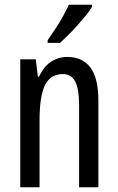

<svg xmlns="http://www.w3.org/2000/svg" viewBox="-20 -786 496 806"><path d="M262 -547Q327 -547 360 -502Q393 -457 393 -364V0H312V-348Q312 -411 296 -443Q280 -475 244 -475Q192 -475 169 -429Q146 -383 146 -279V0H65V-537H130L139 -464H144Q156 -491 173.5 -509.5Q191 -528 214 -537.5Q237 -547 262 -547ZM366 -757Q357 -741 340.5 -721Q324 -701 305 -679.5Q286 -658 266.5 -639Q247 -620 232 -606H180V-617Q199 -644 215.5 -669.5Q232 -695 245.5 -719.5Q259 -744 269 -766H366Z"/></svg>

Font: Noto Sans Thai ExtraCondensed
Style: Regular
Weight: 400
Width: 2
Designer: Monotype Design Team
Foundry: Monotype Imaging Inc.
Version: Version 2.002